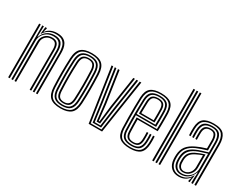

<svg xmlns="http://www.w3.org/2000/svg" viewBox="-82 -1324 2366 1856"><g transform="rotate(30 1101.5 -396.0)"><path d="M364.5 0V-457.2Q364.5 -486.2 357.2 -517.8Q350 -549.2 325.1 -571.1Q300.2 -593 248 -593Q203.5 -593 171 -574.2Q138.5 -555.5 119.2 -522.5H115.2L123.8 -600H141.2V-591.5L130.5 -554.5H134.2Q156.2 -582.5 185.9 -595.2Q215.5 -608 252.8 -608Q296.5 -608 322.4 -593.8Q348.2 -579.5 361 -556.9Q373.8 -534.2 377.9 -508.5Q382 -482.8 382 -460V0ZM54.5 0V-600H72.2V0ZM89.8 0V-600H107.2L103.8 -483.2H108Q123.8 -527.8 158.8 -552.9Q193.8 -578 243 -577.8Q300.2 -577.5 323.6 -545.9Q347 -514.2 347 -456.5V0H329.2V-454.8Q329.2 -507.5 308.5 -535.1Q287.8 -562.8 237.8 -562.8Q198 -562.8 168.9 -545.2Q139.8 -527.8 123.8 -499.9Q107.8 -472 107.8 -441.2V0ZM125 0V-442.2Q125 -484.8 155.1 -515.6Q185.2 -546.5 233.8 -546.5Q268.2 -546.5 285 -531.9Q301.8 -517.2 306.9 -495.5Q312 -473.8 312 -452V0H294.5V-451.2Q294.5 -471.2 290.1 -489.6Q285.8 -508 272.2 -519.8Q258.8 -531.5 231.5 -531.5Q194.2 -531.5 168.9 -506.6Q143.5 -481.8 143.5 -443.5L142.8 0Z M640.8 7.8Q558 7.8 521.4 -27.1Q484.8 -62 481 -140.5Q477.2 -217.8 477 -295.6Q476.8 -373.5 481 -459.5Q485 -541 523.4 -574.4Q561.8 -607.8 640.8 -607.8Q721.2 -607.8 758.8 -573.6Q796.2 -539.5 800 -459.2Q803.5 -378.2 803.6 -297.9Q803.8 -217.5 800 -140.5Q795.8 -58.8 757.2 -25.5Q718.8 7.8 640.8 7.8ZM640.8 -6.2Q712 -6.2 745.2 -37.2Q778.5 -68.2 782.2 -141.5Q785.8 -214.2 786 -292.8Q786.2 -371.2 782.2 -458.5Q779 -531.5 745.6 -562.6Q712.2 -593.8 640.8 -593.8Q569 -593.8 535.6 -562.6Q502.2 -531.5 498.5 -458.5Q494.2 -369 494.6 -293.4Q495 -217.8 498.5 -141.2Q502 -69 535.1 -37.6Q568.2 -6.2 640.8 -6.2ZM640.8 -20.5Q576.2 -20.5 547.8 -49.1Q519.2 -77.8 516 -142.5Q512.5 -221.2 512.2 -296.4Q512 -371.5 516.2 -457.5Q519.2 -524 548.9 -551.9Q578.5 -579.8 640.8 -579.8Q702.8 -579.8 732.1 -551.9Q761.5 -524 764.8 -457.8Q768.2 -375.8 768.4 -299.5Q768.5 -223.2 764.8 -142.5Q761.5 -76.5 732.1 -48.5Q702.8 -20.5 640.8 -20.5ZM640.8 -34.8Q694.8 -34.8 719.5 -60Q744.2 -85.2 747.2 -143.8Q750.8 -219.5 750.9 -294Q751 -368.5 747.2 -456.5Q744.5 -516.8 718.8 -541.1Q693 -565.5 640.8 -565.5Q585.2 -565.5 560.9 -539.8Q536.5 -514 533.8 -456.2Q530 -375.8 529.9 -301.4Q529.8 -227 533.8 -143Q536.5 -84.2 561.6 -59.5Q586.8 -34.8 640.8 -34.8ZM640.8 -48.8Q595.5 -48.8 574.6 -70.8Q553.8 -92.8 551.2 -143.2Q547.5 -225.5 547.5 -299Q547.5 -372.5 551.2 -455.8Q553.8 -508 575.1 -529.6Q596.5 -551.2 640.8 -551.2Q685.8 -551.2 706.4 -529.1Q727 -507 729.5 -455.8Q733.5 -366 733.2 -291.6Q733 -217.2 729.5 -144.2Q727 -92.8 706.1 -70.8Q685.2 -48.8 640.8 -48.8ZM640.8 -62.8Q676.5 -62.8 693.1 -81.9Q709.8 -101 712 -145Q715.5 -221.2 715.6 -293.1Q715.8 -365 712 -455Q710 -498.2 693.8 -517.8Q677.5 -537.2 640.8 -537.2Q604 -537.2 587.5 -517.8Q571 -498.2 569 -455.2Q565 -371.5 565 -299.5Q565 -227.5 569 -143.8Q571 -101 587.6 -81.9Q604.2 -62.8 640.8 -62.8Z M953 0 862.8 -600H880.8L968 -14.2H1088L1176.8 -600H1194.8L1102.8 0ZM981 -28.8 952.5 -237.5 898.5 -600H916.2L969.5 -242.5L996 -43H1060L1086.8 -241.5L1141.2 -600H1159L1103.8 -236L1075 -28.8ZM1008.8 -57.5 986.5 -247.2 934.2 -600H952L1003.8 -252.5L1024 -71.8H1032.2L1053 -252.5L1105.5 -600H1123.2L1070 -247.5L1047.2 -57.5Z M1415.2 7.8Q1336.8 7.8 1298.4 -22.8Q1260 -53.2 1257 -127.8Q1254.8 -183 1254.1 -244.1Q1253.5 -305.2 1254.2 -364Q1255 -422.8 1257 -471Q1260.5 -546.2 1298.5 -577Q1336.5 -607.8 1414.5 -607.8Q1492.5 -607.8 1528.6 -576.9Q1564.8 -546 1568 -473.2Q1568.5 -465.8 1568.8 -443.4Q1569 -421 1569.1 -390.9Q1569.2 -360.8 1568.8 -329.1Q1568.2 -297.5 1567 -271.5H1342.2Q1342.2 -233.2 1342.9 -200.2Q1343.5 -167.2 1344.8 -133.2Q1346.2 -95.5 1362.6 -79.1Q1379 -62.8 1415.2 -62.8Q1446.2 -62.8 1462.1 -78.1Q1478 -93.5 1480 -132.2Q1482 -171.2 1479.5 -212.8H1497Q1498.2 -192 1498.2 -169.2Q1498.2 -146.5 1497.8 -131.5Q1495.5 -87.2 1476.1 -68Q1456.8 -48.8 1415.2 -48.8Q1369.8 -48.8 1349.4 -68.4Q1329 -88 1327.2 -132.5Q1325.8 -170.8 1325.1 -210.1Q1324.5 -249.5 1324.2 -286H1550Q1551.2 -321 1551.5 -360.4Q1551.8 -399.8 1551.4 -431Q1551 -462.2 1550.5 -472.5Q1547.5 -537.5 1515.9 -565.6Q1484.2 -593.8 1414.5 -593.8Q1345.2 -593.8 1311.4 -565.8Q1277.5 -537.8 1274.2 -469Q1272.5 -426.2 1271.9 -367.1Q1271.2 -308 1271.8 -245.6Q1272.2 -183.2 1274.2 -130.5Q1277.2 -64.5 1309.6 -35.4Q1342 -6.2 1415.2 -6.2Q1483.8 -6.2 1515.5 -34.6Q1547.2 -63 1550.5 -129.5Q1551.2 -145 1551.1 -169.5Q1551 -194 1549.5 -212.8H1567.2Q1568.8 -194 1568.8 -169.4Q1568.8 -144.8 1568 -128.8Q1564.5 -55.5 1528.9 -23.9Q1493.2 7.8 1415.2 7.8ZM1415.2 -20.5Q1354 -20.5 1324.2 -45.2Q1294.5 -70 1292 -130.5Q1290 -177.5 1289.4 -238Q1288.8 -298.5 1289.4 -359.2Q1290 -420 1292 -467.8Q1294.8 -529.8 1324.5 -554.8Q1354.2 -579.8 1414.5 -579.8Q1475 -579.8 1502.6 -554.8Q1530.2 -529.8 1532.8 -472Q1533.2 -462.8 1533.6 -435.5Q1534 -408.2 1533.9 -372.2Q1533.8 -336.2 1532.5 -300.5H1306.8Q1306.8 -256.5 1307.4 -212.1Q1308 -167.8 1309.5 -131.8Q1311.8 -78.5 1337 -56.6Q1362.2 -34.8 1415.2 -34.8Q1464.8 -34.8 1488.6 -56.4Q1512.5 -78 1515.2 -130.5Q1516 -146 1516 -169.6Q1516 -193.2 1514.5 -212.8H1532.2Q1533.5 -193 1533.5 -169.5Q1533.5 -146 1532.8 -130Q1529.8 -71.2 1502.5 -45.9Q1475.2 -20.5 1415.2 -20.5ZM1306.8 -314.8H1515.5Q1516.2 -346.5 1516.2 -378.5Q1516.2 -410.5 1516 -435.6Q1515.8 -460.8 1515.2 -471Q1513 -521.2 1489.6 -543.4Q1466.2 -565.5 1414.5 -565.5Q1361.2 -565.5 1336.6 -542.8Q1312 -520 1309.5 -467Q1308.2 -433.2 1307.6 -393.2Q1307 -353.2 1306.8 -314.8ZM1324.5 -329.2Q1324.5 -355.5 1325.2 -394.4Q1326 -433.2 1327.2 -466Q1329.2 -512 1349.8 -531.6Q1370.2 -551.2 1414.5 -551.2Q1456.8 -551.2 1476.2 -532.5Q1495.8 -513.8 1497.5 -470.5Q1498.2 -455.2 1498.5 -413.6Q1498.8 -372 1497.8 -329.2ZM1342.2 -343.8H1480.5Q1481.2 -385 1480.9 -421.4Q1480.5 -457.8 1480 -469.2Q1478.5 -504 1464 -520.6Q1449.5 -537.2 1414.5 -537.2Q1378 -537.2 1362.1 -520Q1346.2 -502.8 1344.8 -465.2Q1343.8 -433.5 1343.1 -404Q1342.5 -374.5 1342.2 -343.8Z M1732.5 0V-800H1750.2V0ZM1662 0V-800H1679.8V0ZM1697.2 0V-800H1715V0Z M2133.2 0V-453.5Q2133.2 -523 2105.4 -558.4Q2077.5 -593.8 2003.2 -593.8Q1937.8 -593.8 1903 -567.8Q1868.2 -541.8 1865.5 -473.8Q1864.8 -451.8 1864.9 -431Q1865 -410.2 1866.2 -388.8H1849Q1847.5 -412.5 1847.2 -432.4Q1847 -452.2 1848 -474.5Q1850.8 -545.8 1887.2 -576.8Q1923.8 -607.8 2003.2 -607.8Q2089 -607.8 2120 -568.2Q2151 -528.8 2151 -453.5V0ZM2098 0V-48.2L2102 -117.5H2098Q2081.8 -73 2048.4 -46.6Q2015 -20.2 1966.5 -20.5Q1925.5 -20.5 1899.8 -45.8Q1874 -71 1870.5 -116.2Q1868.8 -138.2 1870 -161.2Q1872.8 -213.8 1896.8 -245.2Q1920.8 -276.8 1971.8 -299.5Q1994.5 -309.8 2029.9 -321.4Q2065.2 -333 2098.2 -341.8V-453.5Q2098.2 -505.8 2078.5 -535.6Q2058.8 -565.5 2003.2 -565.5Q1952.5 -565.5 1927.6 -543.6Q1902.8 -521.8 1900.5 -471Q1900 -456.2 1900 -433.9Q1900 -411.5 1901.5 -388.8H1883.8Q1882.5 -410.2 1882.4 -432.8Q1882.2 -455.2 1883 -471.2Q1885.2 -528.8 1913.4 -554.2Q1941.5 -579.8 2003.2 -579.8Q2067.2 -579.8 2091.5 -547.5Q2115.8 -515.2 2115.8 -453.5V0ZM1958.2 7.5Q1905.5 7.5 1872.9 -23.9Q1840.2 -55.2 1835.2 -114Q1833.5 -138.2 1834.8 -163.8Q1838.2 -221.5 1866.9 -259.6Q1895.5 -297.8 1958.8 -326.8Q1981.2 -337.2 2005.1 -346.4Q2029 -355.5 2062.8 -365.5V-453.5Q2062.8 -492.2 2050.1 -514.8Q2037.5 -537.2 2003.2 -537.2Q1969.2 -537.2 1953.2 -520.4Q1937.2 -503.5 1935.8 -469.5Q1935.2 -457.2 1935.2 -434.8Q1935.2 -412.2 1936.2 -388.8H1918.8Q1917.8 -411.2 1917.8 -433.5Q1917.8 -455.8 1918.2 -470.8Q1920 -513.5 1940.9 -532.4Q1961.8 -551.2 2003.2 -551.2Q2048.5 -551.2 2064.5 -524.9Q2080.5 -498.5 2080.5 -453.5V-353.5Q2048.8 -344 2018.4 -333.5Q1988 -323 1965.2 -313.2Q1910.8 -289 1882.6 -252.6Q1854.5 -216.2 1852.2 -162.5Q1852 -150.8 1851.9 -139Q1851.8 -127.2 1853 -115.2Q1857 -64.5 1885.6 -35.5Q1914.2 -6.5 1962.5 -6.5Q2007.2 -6.5 2037.1 -25.6Q2067 -44.8 2086.2 -78H2090.5L2081.8 -21.5V0H2064.5L2064.2 -9.5L2075.2 -46.2H2071.8Q2031.5 7.5 1958.2 7.5ZM1971.2 -34.2Q2010.2 -34.2 2038.6 -52.8Q2067 -71.2 2082.4 -100.1Q2097.8 -129 2097.8 -159.8V-326.8Q2066.5 -318.2 2033.4 -307.2Q2000.2 -296.2 1978 -285.8Q1934.2 -264.8 1912.6 -236Q1891 -207.2 1887.5 -159Q1886.2 -138 1888 -117.5Q1892.2 -79 1913.5 -56.6Q1934.8 -34.2 1971.2 -34.2ZM1974.8 -49.2Q1944 -49.2 1926.1 -68.8Q1908.2 -88.2 1905.5 -119.5Q1903.8 -139.2 1905 -157.2Q1907.5 -202.2 1927 -227.9Q1946.5 -253.5 1984.2 -272Q2031 -294.5 2080 -308.2V-158.5Q2080 -115.8 2051.5 -82.5Q2023 -49.2 1974.8 -49.2ZM1976.8 -63Q2013.8 -63 2038 -91Q2062.2 -119 2062.2 -157.2V-289.2Q2028 -277.2 1991 -258.5Q1955.5 -240.2 1939.9 -217.4Q1924.2 -194.5 1922.5 -156.5Q1921.8 -139 1923.2 -120.8Q1925.2 -96 1939.1 -79.5Q1953 -63 1976.8 -63Z"/></g></svg>

Font: Big Shoulders Inline Text Medium
Style: Regular
Weight: 500
Designer: Patric King
Foundry: XO Type Co
Version: Version 1.000